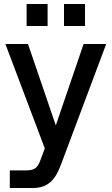

<svg xmlns="http://www.w3.org/2000/svg" viewBox="-20 -740 558 960"><path d="M29 200H144C231 200 262 146 289 72L511 -520H398L259 -113L120 -520H7L204 2L186 50C170 96 158 112 109 112H29ZM113 -610H218V-720H113ZM300 -610H405V-720H300Z"/></svg>

Font: Aspekta 500
Style: Regular
Weight: 500
Designer: Ivo Dolenc
Version: Version 2.100